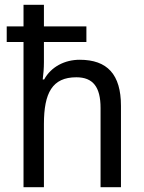

<svg xmlns="http://www.w3.org/2000/svg" viewBox="-20 -780 599 800"><path d="M163 -760H78V-670H8V-605H78V0H163V-263C163 -393 198 -458 298 -458C368 -458 399 -417 399 -330V0H484V-339C484 -470 427 -531 312 -531C250 -531 193 -502 164 -449H158C161 -471 163 -497 163 -521V-605H340V-670H163Z"/></svg>

Font: Noto Sans Arabic UI SmCn
Style: Regular
Weight: 400
Width: 4
Designer: Monotype Design Team, Nadine Chahine and Nizar Qandah
Foundry: Monotype Imaging Inc.
Version: Version 2.010